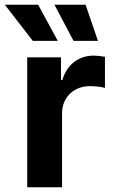

<svg xmlns="http://www.w3.org/2000/svg" viewBox="-52 -787 479 807"><path d="M62.4 -545.9H204.3V-450.8H210.2Q224.8 -500.3 259.9 -526.7Q295 -553.2 341.7 -553.2Q361.5 -553.2 389.1 -548.3V-417.5Q378.3 -420.8 360.2 -422.9Q342 -425 325.8 -425Q292.3 -425 265.6 -410.5Q239 -396 223.9 -369.9Q208.8 -343.9 208.8 -310.7V0H62.4ZM176.8 -767.1H307.7L359.8 -615.1H257.1ZM-31.7 -767.1H108.3L190.9 -615.1H85.9Z"/></svg>

Font: Raveo Variable
Style: Regular
Weight: 400
Designer: Jakub Foglar, Rasmus Andersson (Inter)
Foundry: Jakubfoglar.com
Version: Version 1.000;Glyphs 3.2.3 (3260)